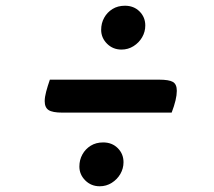

<svg xmlns="http://www.w3.org/2000/svg" viewBox="-20 -708 746 670"><path d="M198 -315Q163 -315 149.5 -324Q136 -333 136 -355Q136 -369 141 -388Q146 -407 154 -430H535Q570 -430 583.5 -422Q597 -414 597 -391Q597 -362 579 -315ZM404 -535Q374 -535 353.5 -555.5Q333 -576 333 -604Q333 -627 343.5 -646Q354 -665 372.5 -676.5Q391 -688 416 -688Q447 -688 467 -668Q487 -648 487 -619Q487 -597 476 -578Q465 -559 446 -547Q427 -535 404 -535ZM328 -58Q298 -58 277.5 -78.5Q257 -99 257 -127Q257 -150 267.5 -169Q278 -188 296.5 -199.5Q315 -211 340 -211Q371 -211 391 -191Q411 -171 411 -142Q411 -120 400 -101Q389 -82 370 -70Q351 -58 328 -58Z"/></svg>

Font: Lemonada
Style: Regular
Weight: 400
Designer: Mohamed Gaber (Arabic), Eduardo Tunni (Latin)
Foundry: Kief Type Foundry
Version: Version 4.005